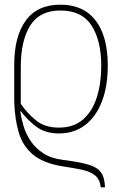

<svg xmlns="http://www.w3.org/2000/svg" viewBox="-20 -562 542 823"><path d="M412 241Q408 206 387 189.5Q366 173 331 165.5Q296 158 248 151Q167 138 122.5 101.5Q78 65 60.5 6.5Q43 -52 41 -129V-285Q41 -406 90.5 -474Q140 -542 239 -542Q338 -542 390 -474Q442 -406 442 -281Q442 -193 417 -127.5Q392 -62 345 -26Q298 10 232 10Q173 10 133.5 -20.5Q94 -51 70 -85H67Q71 -55 81 -21.5Q91 12 111.5 42.5Q132 73 165.5 95Q199 117 248 123Q318 132 357 143Q396 154 412.5 176.5Q429 199 430 241ZM232 -15Q296 -15 336 -50Q376 -85 395 -145Q414 -205 414 -279Q414 -388 372.5 -452.5Q331 -517 239 -517Q150 -517 109.5 -452.5Q69 -388 69 -273V-117Q98 -75 135.5 -45Q173 -15 232 -15Z"/></svg>

Font: Noto Serif Thin
Style: Regular
Weight: 100
Designer: Monotype Design Team
Foundry: Monotype Imaging Inc.
Version: Version 2.015